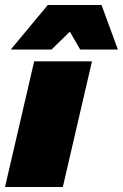

<svg xmlns="http://www.w3.org/2000/svg" viewBox="-39 -744 489 764"><path d="M4 -547 151 -724H365L430 -547H280L239 -618L166 -547ZM327 -500 211 0H-19L97 -500Z"/></svg>

Font: Elaine Sans Black
Style: Italic
Weight: 900
Italic angle: -13°
Designer: Wei Huang
Foundry: Wei Huang
Version: Version 2.001;December 24, 2019;FontCreator 12.0.0.2547 64-b